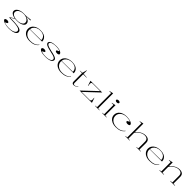

<svg xmlns="http://www.w3.org/2000/svg" viewBox="842 -3553 6577 6577"><g transform="rotate(45 4130.5 -265.0)"><path d="M368 215Q309 215 253 205Q197 195 152.5 178Q108 161 81.5 139.5Q55 118 55 96Q55 80 67.5 69Q80 58 99.5 52.5Q119 47 141 47Q177 47 203 58.5Q229 70 229 92Q229 105 221 113.5Q213 122 202 127.5Q191 133 179 137Q167 141 159 145.5Q151 150 151 155Q151 165 180.5 175.5Q210 186 259 193Q308 200 365 200Q454 200 520 183.5Q586 167 622 137Q658 107 658 66Q658 30 630 5Q602 -20 540 -35Q478 -50 377 -56.5Q276 -63 131 -63V-79L291 -185L305 -177L174 -92L175 -84Q292 -84 381 -79Q470 -74 533 -63.5Q596 -53 636 -36Q676 -19 694.5 6Q713 31 713 63Q713 110 671.5 144Q630 178 552.5 196.5Q475 215 368 215ZM388 -169Q319 -169 261.5 -180.5Q204 -192 162 -213.5Q120 -235 97 -264.5Q74 -294 74 -330Q74 -371 97 -404.5Q120 -438 162 -463Q204 -488 261.5 -501.5Q319 -515 389 -515Q457 -515 514 -501.5Q571 -488 613 -463.5Q655 -439 678 -405Q701 -371 701 -330Q701 -295 678.5 -265.5Q656 -236 614.5 -214Q573 -192 515.5 -180.5Q458 -169 388 -169ZM389 -183Q464 -183 521.5 -201.5Q579 -220 611.5 -253Q644 -286 644 -328Q644 -379 611.5 -417.5Q579 -456 521.5 -478.5Q464 -501 389 -501Q313 -501 254.5 -478.5Q196 -456 163.5 -417.5Q131 -379 131 -328Q131 -286 163.5 -253Q196 -220 254.5 -201.5Q313 -183 389 -183ZM512 -491 437 -511Q465 -512 493.5 -513.5Q522 -515 550 -518Q578 -521 605 -524Q632 -527 657.5 -529.5Q683 -532 707 -534L715 -504H512Z M1199 -515Q1299 -515 1368 -486Q1437 -457 1473 -403Q1509 -349 1509 -275H911V-285L1453 -291Q1453 -356 1422.5 -403Q1392 -450 1335 -475.5Q1278 -501 1198 -501Q1114 -501 1049 -470Q984 -439 947.5 -383Q911 -327 911 -251Q911 -199 932.5 -154.5Q954 -110 992 -77.5Q1030 -45 1083.5 -26.5Q1137 -8 1201 -8Q1253 -7 1299.5 -14.5Q1346 -22 1385.5 -38Q1425 -54 1457.5 -79Q1490 -104 1514 -138L1523 -129Q1498 -92 1464.5 -65Q1431 -38 1389 -20Q1347 -2 1296 6.5Q1245 15 1185 15Q1110 15 1049 -4.5Q988 -24 944.5 -59Q901 -94 877.5 -142Q854 -190 854 -247Q854 -307 879 -355.5Q904 -404 949.5 -440Q995 -476 1058.5 -495.5Q1122 -515 1199 -515Z M1954 15Q1886 15 1831 7.5Q1776 0 1737 -15Q1698 -30 1677.5 -50Q1657 -70 1657 -96Q1657 -113 1669 -124.5Q1681 -136 1701 -142.5Q1721 -149 1744 -149Q1766 -149 1785.5 -143.5Q1805 -138 1817.5 -129Q1830 -120 1830 -106Q1830 -94 1820 -84Q1810 -74 1793 -68Q1767 -59 1756.5 -53Q1746 -47 1746 -40Q1746 -31 1774 -21.5Q1802 -12 1849 -5.5Q1896 1 1953 1Q2033 1 2090 -13Q2147 -27 2177.5 -53.5Q2208 -80 2208 -118Q2208 -144 2182.5 -165Q2157 -186 2097 -205Q2037 -224 1934 -244Q1835 -265 1777 -287Q1719 -309 1694 -334Q1669 -359 1669 -389Q1669 -447 1748 -481Q1827 -515 1967 -515Q2043 -515 2104.5 -500Q2166 -485 2202.5 -459Q2239 -433 2239 -398Q2239 -382 2226.5 -372Q2214 -362 2194.5 -357Q2175 -352 2154 -352Q2137 -352 2121.5 -355Q2106 -358 2093.5 -363Q2081 -368 2073.5 -376.5Q2066 -385 2066 -395Q2066 -421 2111 -437Q2133 -444 2141.5 -449.5Q2150 -455 2150 -461Q2150 -468 2134.5 -475Q2119 -482 2092.5 -488Q2066 -494 2034.5 -497.5Q2003 -501 1970 -501Q1890 -501 1832 -488.5Q1774 -476 1743 -453Q1712 -430 1712 -399Q1712 -373 1736 -351Q1760 -329 1814.5 -310Q1869 -291 1958 -272Q2069 -250 2133 -228.5Q2197 -207 2225 -183.5Q2253 -160 2253 -128Q2253 -94 2232.5 -67.5Q2212 -41 2173.5 -22.5Q2135 -4 2079.5 5.5Q2024 15 1954 15Z M2732 -515Q2832 -515 2901 -486Q2970 -457 3006 -403Q3042 -349 3042 -275H2444V-285L2986 -291Q2986 -356 2955.5 -403Q2925 -450 2868 -475.5Q2811 -501 2731 -501Q2647 -501 2582 -470Q2517 -439 2480.5 -383Q2444 -327 2444 -251Q2444 -199 2465.5 -154.5Q2487 -110 2525 -77.5Q2563 -45 2616.5 -26.5Q2670 -8 2734 -8Q2786 -7 2832.5 -14.5Q2879 -22 2918.5 -38Q2958 -54 2990.5 -79Q3023 -104 3047 -138L3056 -129Q3031 -92 2997.5 -65Q2964 -38 2922 -20Q2880 -2 2829 6.5Q2778 15 2718 15Q2643 15 2582 -4.5Q2521 -24 2477.5 -59Q2434 -94 2410.5 -142Q2387 -190 2387 -247Q2387 -307 2412 -355.5Q2437 -404 2482.5 -440Q2528 -476 2591.5 -495.5Q2655 -515 2732 -515Z M3327 15Q3280 15 3259 -6.5Q3238 -28 3238 -75V-480H3130V-490L3241 -500L3284 -664H3294V-502L3459 -490V-480H3294V-66Q3294 -32 3307 -18Q3320 -4 3347 -4Q3384 -4 3414.5 -21Q3445 -38 3479 -64L3484 -56Q3472 -44 3455 -32Q3438 -20 3417.5 -9Q3397 2 3374 8.5Q3351 15 3327 15Z M3602 0 4114 -485H3756Q3713 -485 3697 -463.5Q3681 -442 3687 -394L3699 -316H3689L3627 -500H4197L3683 -15H4055Q4100 -15 4119 -36.5Q4138 -58 4133 -108L4127 -178H4137L4198 0Z M4482 -20 4563 -10V0H4345V-10L4426 -20V-703H4336V-714L4482 -745Z M4788 -610Q4766 -610 4749 -616Q4732 -622 4722.5 -633Q4713 -644 4713 -658Q4713 -673 4722.5 -683.5Q4732 -694 4749 -700.5Q4766 -707 4788 -707Q4811 -707 4828 -700.5Q4845 -694 4854.5 -683.5Q4864 -673 4864 -658Q4864 -644 4854.5 -633Q4845 -622 4828 -616Q4811 -610 4788 -610ZM4689 0V-10L4770 -20V-473H4680V-484L4826 -515V-20L4907 -10V0Z M5358 15Q5259 15 5183 -18.5Q5107 -52 5064.5 -111Q5022 -170 5022 -247Q5022 -307 5047.5 -355.5Q5073 -404 5120 -440Q5167 -476 5231.5 -495.5Q5296 -515 5374 -515Q5431 -515 5482 -506.5Q5533 -498 5573.5 -482Q5614 -466 5637 -444Q5660 -422 5660 -396Q5660 -380 5648 -369.5Q5636 -359 5616.5 -353.5Q5597 -348 5574 -348Q5538 -348 5512 -359.5Q5486 -371 5486 -394Q5486 -406 5497.5 -417Q5509 -428 5531 -435Q5567 -449 5567 -457Q5567 -466 5544 -476Q5521 -486 5479 -493.5Q5437 -501 5379 -501Q5314 -501 5259.5 -482.5Q5205 -464 5164.5 -431Q5124 -398 5101.5 -353Q5079 -308 5079 -254Q5079 -199 5101 -154Q5123 -109 5163.5 -76Q5204 -43 5259.5 -24.5Q5315 -6 5382 -6Q5452 -6 5509 -21Q5566 -36 5610.5 -65Q5655 -94 5687 -138L5696 -129Q5670 -92 5637 -65Q5604 -38 5562 -20Q5520 -2 5469 6.5Q5418 15 5358 15Z M6562 -10V0H6344V-10L6424 -20V-341Q6424 -417 6384.5 -454.5Q6345 -492 6264 -492Q6218 -492 6173 -476.5Q6128 -461 6086.5 -434Q6045 -407 6010 -372.5Q5975 -338 5947 -300V-20L6028 -10V0H5810V-10L5891 -20V-703H5801V-714L5947 -745V-346L5958 -340Q6005 -395 6058.5 -434.5Q6112 -474 6169.5 -494.5Q6227 -515 6286 -515Q6335 -515 6372 -504Q6409 -493 6433 -471Q6457 -449 6469 -416Q6481 -383 6481 -338V-20Z M7007 -515Q7107 -515 7176 -486Q7245 -457 7281 -403Q7317 -349 7317 -275H6719V-285L7261 -291Q7261 -356 7230.5 -403Q7200 -450 7143 -475.5Q7086 -501 7006 -501Q6922 -501 6857 -470Q6792 -439 6755.5 -383Q6719 -327 6719 -251Q6719 -199 6740.5 -154.5Q6762 -110 6800 -77.5Q6838 -45 6891.5 -26.5Q6945 -8 7009 -8Q7061 -7 7107.5 -14.5Q7154 -22 7193.5 -38Q7233 -54 7265.5 -79Q7298 -104 7322 -138L7331 -129Q7306 -92 7272.5 -65Q7239 -38 7197 -20Q7155 -2 7104 6.5Q7053 15 6993 15Q6918 15 6857 -4.5Q6796 -24 6752.5 -59Q6709 -94 6685.5 -142Q6662 -190 6662 -247Q6662 -307 6687 -355.5Q6712 -404 6757.5 -440Q6803 -476 6866.5 -495.5Q6930 -515 7007 -515Z M8220 -10V0H7985V-10L8074 -20V-341Q8074 -417 8034 -454.5Q7994 -492 7914 -492Q7871 -492 7828 -478Q7785 -464 7744 -438Q7703 -412 7666 -377Q7629 -342 7597 -300V-20L7686 -10V0H7460V-10L7540 -20V-473H7451V-484L7597 -515V-346L7608 -340Q7655 -396 7708.5 -435Q7762 -474 7820 -494.5Q7878 -515 7935 -515Q7985 -515 8022 -504Q8059 -493 8083 -471Q8107 -449 8118.5 -416Q8130 -383 8130 -338V-20Z"/></g></svg>

Font: Kalnia SemiExpanded ExtraLight
Style: Regular
Weight: 250
Width: 6
Designer: Frida Medrano
Foundry: Frida Medrano
Version: Version 1.105